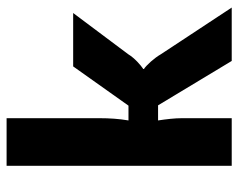

<svg xmlns="http://www.w3.org/2000/svg" viewBox="-92 -648 740 597"><g transform="rotate(-90 278.5 -350.0)"><path d="M249 -229 387 0H553L408 -220C396 -241 374 -265 362 -273V-275C374 -283 396 -302 408 -322L536 -493H370L248 -321H202C207 -350 209 -380 209 -411V-700H61V0H209V-155C209 -177 206 -203 202 -229Z"/></g></svg>

Font: SnT
Style: Bold
Weight: 700
Designer: Natanael Gama
Version: Version 1.001;PS 001.001;hotconv 1.0.70;makeotf.lib2.5.58329